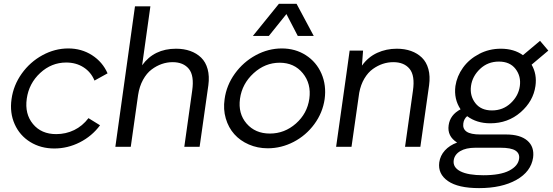

<svg xmlns="http://www.w3.org/2000/svg" viewBox="-20 -763 2874 998"><path d="M40 -248Q49.8 -319.8 93 -380.4Q136.2 -440.9 200.7 -476.1Q265.1 -511.2 335 -511.2Q403.8 -511.2 458.5 -476.1Q513.2 -440.9 539.1 -381.8L471.2 -344.2Q453.1 -388.2 414.3 -413.1Q375.5 -438 324.2 -438Q247.6 -438 189 -383.8Q130.4 -329.6 119.1 -250Q107.9 -170.9 151.4 -118.4Q194.8 -65.9 272 -65.9Q322.3 -65.9 365.5 -86.9Q408.7 -107.9 439.9 -148.9L500 -111.8Q458 -55.2 394.8 -23.2Q331.5 8.8 262.2 8.8Q191.9 8.8 137.2 -24.9Q82.5 -58.6 56.2 -117.7Q29.8 -176.8 40 -248Z M761.7 -730 718.8 -423.8Q780.8 -509.8 895 -509.8Q936 -509.8 969 -498Q1002 -486.3 1025.6 -463.4Q1049.3 -440.4 1059.3 -403.6Q1069.3 -366.7 1063 -319.8L1017.6 0H938L979 -292Q990.2 -370.1 961.7 -405Q933.1 -439.9 877 -439.9Q848.6 -439.9 821 -430.4Q793.5 -420.9 767.8 -401.6Q742.2 -382.3 723.4 -348.1Q704.6 -314 697.8 -269L659.7 0H579.6L681.6 -730Z M1147.5 -248Q1157.2 -319.8 1200.9 -380.4Q1244.6 -440.9 1309.6 -476.1Q1374.5 -511.2 1444.8 -511.2Q1515.1 -511.2 1569.8 -476.1Q1624.5 -440.9 1650.9 -380.4Q1677.2 -319.8 1667.5 -248Q1657.2 -176.8 1614 -117.9Q1570.8 -59.1 1506.6 -25.6Q1442.4 7.8 1371.6 7.8Q1318.8 7.8 1273.4 -12Q1228 -31.7 1197.8 -65.7Q1167.5 -99.6 1153.6 -147.2Q1139.6 -194.8 1147.5 -248ZM1227.5 -250Q1216.8 -172.9 1261.7 -120.8Q1306.6 -68.8 1382.8 -68.8Q1459 -68.8 1518.1 -120.8Q1577.1 -172.9 1587.9 -250Q1598.6 -327.6 1554 -382.3Q1509.3 -437 1433.6 -437Q1357.9 -437 1298.1 -382.3Q1238.3 -327.6 1227.5 -250ZM1294.4 -576.2 1429.7 -743.2H1521.5L1610.8 -576.2H1527.8L1468.8 -689.9L1377.4 -576.2Z M2042.5 -509.8Q2083.5 -509.8 2116.5 -498Q2149.4 -486.3 2173.1 -463.4Q2196.8 -440.4 2206.8 -403.6Q2216.8 -366.7 2210.4 -319.8L2165 0H2085.4L2126.5 -292Q2137.7 -370.1 2109.1 -405Q2080.6 -439.9 2024.4 -439.9Q1996.6 -439.9 1970 -431.2Q1943.4 -422.4 1918.2 -404.5Q1893.1 -386.7 1874 -354.7Q1855 -322.8 1847.2 -280.8L1807.1 0H1727.1L1781.2 -382.8L1797.4 -500H1867.2L1861.3 -421.9Q1893.6 -466.8 1940.7 -488.3Q1987.8 -509.8 2042.5 -509.8Z M2787.1 -550.8 2830.1 -500 2743.2 -426.8Q2772 -377.4 2763.2 -315.9Q2752 -236.8 2686 -179.4Q2620.1 -122.1 2528.3 -122.1Q2458 -122.1 2408.2 -159.2Q2391.1 -144.5 2388.2 -121.1Q2384.3 -93.3 2405.5 -78.6Q2426.8 -64 2477.1 -64H2610.4Q2684.1 -64 2721.2 -32Q2758.3 0 2751 56.2Q2740.2 129.4 2664.1 172.1Q2587.9 214.8 2470.2 214.8Q2361.3 214.8 2308.3 178Q2255.4 141.1 2263.2 81.1Q2268.1 45.9 2292.5 19Q2316.9 -7.8 2356 -22Q2303.7 -55.2 2312 -111.8Q2319.3 -166 2374 -194.8Q2338.4 -248 2347.2 -315.9Q2355 -367.2 2386.5 -411.1Q2418 -455.1 2470 -482.4Q2522 -509.8 2583 -509.8Q2651.9 -509.8 2698.2 -476.1ZM2338.4 69.8Q2333 106.9 2373 127.4Q2413.1 147.9 2492.2 147.9Q2580.6 147.9 2627 123.8Q2673.3 99.6 2678.2 62Q2682.1 34.7 2659.4 19.8Q2636.7 4.9 2581.1 4.9H2451.2Q2401.9 4.9 2372.3 22.5Q2342.8 40 2338.4 69.8ZM2537.1 -189Q2594.7 -189 2635 -227.1Q2675.3 -265.1 2682.1 -315.9Q2689 -366.7 2659.7 -404.8Q2630.4 -442.9 2573.2 -442.9Q2515.6 -442.9 2475.3 -404.8Q2435.1 -366.7 2428.2 -315.9Q2421.4 -265.1 2450.7 -227.1Q2480 -189 2537.1 -189Z"/></svg>

Font: Human Sans
Style: Italic
Weight: 400
Italic angle: -8°
Designer: Tim Radville
Foundry: Continuum
Version: Version 1.000;FEAKit 1.0